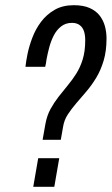

<svg xmlns="http://www.w3.org/2000/svg" viewBox="-20 -719 430 739"><path d="M144 -181 155 -243Q161 -275 174.5 -299.5Q188 -324 205 -346Q222 -368 240 -389.5Q258 -411 273.5 -435.5Q289 -460 298.5 -491Q308 -522 308 -564Q308 -585 303 -599.5Q298 -614 286.5 -622.5Q275 -631 257 -631Q233 -631 215.5 -617.5Q198 -604 187 -582.5Q176 -561 169.5 -536.5Q163 -512 159 -490Q158 -483 157 -476Q156 -469 154 -462H78Q80 -482 86 -511.5Q92 -541 104.5 -574Q117 -607 138 -635Q159 -663 190 -681Q221 -699 264 -699Q301 -699 325.5 -688Q350 -677 364 -658.5Q378 -640 384 -617.5Q390 -595 390 -571Q390 -523 379 -486Q368 -449 350.5 -420Q333 -391 312.5 -367Q292 -343 273.5 -321.5Q255 -300 241 -278.5Q227 -257 223 -232L214 -181ZM108 0 127 -110H208L189 0Z"/></svg>

Font: Archivo ExtraCondensed
Style: Italic
Weight: 400
Width: 2
Italic angle: -10°
Designer: Hector Gatti
Foundry: Omnibus-Type
Version: Version 2.001